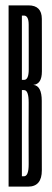

<svg xmlns="http://www.w3.org/2000/svg" viewBox="-20 -695 192 715"><path d="M12 0H84.5Q136 0 135.8 -61Q135.5 -122 135.5 -200Q135.5 -263 135.5 -319.5Q135.5 -376 104 -379Q136 -381.5 136 -429.2Q136 -477 136 -529.5Q136 -574.5 135.8 -624.8Q135.5 -675 86 -675H12ZM61.5 -38.5V-359.5H69.5Q87 -359.5 86.8 -312.2Q86.5 -265 86.5 -202Q86.5 -129 86.8 -83.8Q87 -38.5 69 -38.5ZM61.5 -397.5V-637H69Q86.5 -637 86.8 -604Q87 -571 87 -526.5Q87 -475 87 -436.2Q87 -397.5 69.5 -397.5Z"/></svg>

Font: Anybody UltraCondensed Light
Style: Regular
Weight: 300
Width: 1
Version: Version 1.113;gftools[0.9.25]